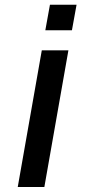

<svg xmlns="http://www.w3.org/2000/svg" viewBox="-20 -582 400 790"><path d="M185.5 -562.5H295L276 -457.5H166.5ZM152 -375H261.5L162.5 187.5H53Z"/></svg>

Font: Russisch Sans SemiBold
Style: Italic
Weight: 600
Width: 4
Italic angle: -10°
Designer: Michael Sharanda (font) & Cristiano Sobral (main changes)
Foundry: Michael Sharanda
Version: Version 2.00;September 8, 2020;FontCreator 13.0.0.2681 64-bi